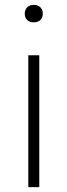

<svg xmlns="http://www.w3.org/2000/svg" viewBox="-20 -767 276 787"><path d="M96 0V-540.5H141V0ZM81.5 -711Q81.5 -727 91.5 -737Q101.5 -747 118.5 -747Q135.5 -747 145.5 -737Q155.5 -727 155.5 -711Q155.5 -694.5 145.5 -685Q135.5 -675.5 118.5 -675.5Q101.5 -675.5 91.5 -685Q81.5 -694.5 81.5 -711Z"/></svg>

Font: Encode Sans Expanded ExtraLight
Style: Regular
Weight: 275
Width: 7
Designer: Multiple Designers
Foundry: Impallari Type
Version: Version 2.000